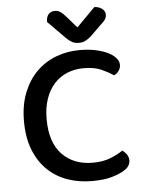

<svg xmlns="http://www.w3.org/2000/svg" viewBox="-57 -868 697 928"><g transform="rotate(-5 291.5 -404.5)"><path d="M535 -535Q535 -518 525.5 -505Q516 -492 503 -486Q477 -503 443.5 -518Q410 -533 359 -533Q315 -533 278.5 -518Q242 -503 215.5 -474Q189 -445 174 -402Q159 -359 159 -303Q159 -190 215 -132Q271 -74 363 -74Q412 -74 448 -88Q484 -102 510 -120Q521 -113 530.5 -100Q540 -87 540 -70Q540 -56 532.5 -44Q525 -32 508 -22Q486 -8 448 3Q410 14 352 14Q288 14 233 -5.5Q178 -25 137 -64.5Q96 -104 72.5 -163.5Q49 -223 49 -303Q49 -381 73 -441Q97 -501 137.5 -541Q178 -581 232 -601.5Q286 -622 347 -622Q390 -622 424.5 -614.5Q459 -607 483.5 -595Q508 -583 521.5 -567Q535 -551 535 -535ZM436 -823Q458 -822 473 -810.5Q488 -799 488 -782Q488 -767 480 -756.5Q472 -746 456 -732L405 -682Q388 -668 375.5 -662.5Q363 -657 346 -657Q327 -657 313 -665Q299 -673 285 -687L202 -771Q202 -795 213 -808Q224 -821 244 -821Q258 -821 270 -813.5Q282 -806 299 -786L346 -732Z"/></g></svg>

Font: Baloo Da 2 Medium
Style: Regular
Weight: 500
Designer: Noopur Datye, Sulekha Rajkumar and Ek Type
Foundry: Ek Type
Version: Version 1.640;hotconv 1.0.111;makeotfexe 2.5.65597; ttfautoh